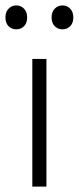

<svg xmlns="http://www.w3.org/2000/svg" viewBox="-39 -687 290 707"><path d="M80 0V-470H132V0ZM-19 -623Q-19 -643 -7.5 -655Q4 -667 21 -667Q38 -667 49.5 -655Q61 -643 61 -623Q61 -602 49.5 -590.5Q38 -579 21 -579Q4 -579 -7.5 -590.5Q-19 -602 -19 -623ZM151 -623Q151 -643 162.5 -655Q174 -667 191 -667Q208 -667 219.5 -655Q231 -643 231 -623Q231 -602 219.5 -590.5Q208 -579 191 -579Q174 -579 162.5 -590.5Q151 -602 151 -623Z"/></svg>

Font: Mukta ExtraLight
Style: Regular
Weight: 275
Designer: Girish Dalvi and Yashodeep Gholap
Foundry: Ek Type
Version: Version 2.538;PS 1.002;hotconv 16.6.51;makeotf.lib2.5.65220;